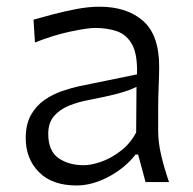

<svg xmlns="http://www.w3.org/2000/svg" viewBox="-20 -549 581 579"><path d="M210.9 10.3Q137.2 10.3 97.4 -30Q57.6 -70.3 57.6 -132.3Q57.6 -174.3 73.2 -202.1Q88.9 -230 113.8 -247.3Q138.7 -264.6 167.2 -274.4Q195.8 -284.2 221.7 -289.6L393.1 -324.7Q395 -384.3 378.7 -414.3Q362.3 -444.3 333 -454.6Q303.7 -464.8 266.6 -464.8Q245.1 -464.8 193.6 -454.1Q142.1 -443.4 85.4 -420.9L81.1 -489.7Q105 -496.6 139.2 -505.6Q173.3 -514.6 210.2 -521.7Q247.1 -528.8 279.8 -528.8Q362.8 -528.8 411.4 -486.1Q460 -443.4 460 -348.1Q460 -325.2 458.5 -289.6Q457 -253.9 457 -220.2V-153.8Q457 -120.1 465.8 -82Q474.6 -43.9 489.7 0H418.9L396.5 -83H388.7Q356.9 -42 307.4 -15.9Q257.8 10.3 210.9 10.3ZM232.4 -50.8Q255.9 -50.8 285.9 -61.5Q315.9 -72.3 344.2 -94Q372.6 -115.7 390.6 -149.4L391.6 -287.1Q382.8 -282.7 368.4 -277.1Q354 -271.5 326.2 -264.4Q298.3 -257.3 248.5 -247.6Q215.8 -241.7 187.7 -230.2Q159.7 -218.8 142.6 -198.5Q125.5 -178.2 125.5 -145.5Q125.5 -94.2 156 -72.5Q186.5 -50.8 232.4 -50.8Z"/></svg>

Font: Pinar-DS1-FD Regular
Style: Regular
Weight: 400
Designer: Amin Abedi
Version: Version 3.000